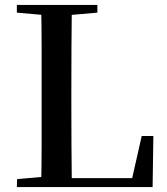

<svg xmlns="http://www.w3.org/2000/svg" viewBox="-20 -755 675 775"><path d="M48 0 49 -32 195 -45H209L208 0ZM146 0Q148 -85 148 -168.5Q148 -252 148 -327V-393Q148 -479 148 -565Q148 -651 146 -735H270Q269 -651 268.5 -565Q268 -479 268 -390V-330Q268 -254 268.5 -170Q269 -86 270 0ZM208 0 209 -36H565L507 -7L552 -206H599L596 0ZM48 -704V-735H373V-704L224 -691H195Z"/></svg>

Font: Noto Serif KR ExtraLight SemiBold
Style: Regular
Weight: 600
Version: Version 2.002-H1;hotconv 1.1.0;makeotfexe 2.6.0